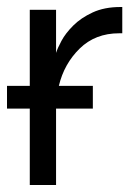

<svg xmlns="http://www.w3.org/2000/svg" viewBox="-20 -528 385 548"><path d="M65 0V-218H0V-283H65V-500H140V-377Q144 -390 155.5 -411.5Q167 -433 189 -455Q211 -477 244.5 -492.5Q278 -508 324 -508H329V-433H320Q252 -433 207.5 -389.5Q163 -346 148 -283H245V-218H140V0Z"/></svg>

Font: Questrial
Style: Regular
Weight: 400
Designer: Joe Prince, Laura Meseguer
Foundry: Joe Prince, Laura Meseguer
Version: Version 2.000; ttfautohint (v1.8.3)